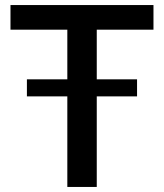

<svg xmlns="http://www.w3.org/2000/svg" viewBox="-20 -740 649 760"><path d="M587.5 -720H21.5V-622.5H246.5V-426H86.5V-358.5H246.5V0H363V-358.5H522.5V-426H363V-622.5H587.5Z"/></svg>

Font: Lato Semibold
Style: Regular
Weight: 600
Designer: Lukasz Dziedzic
Foundry: tyPoland Lukasz Dziedzic
Version: Version 2.006; 2014-01-15